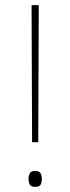

<svg xmlns="http://www.w3.org/2000/svg" viewBox="-20 -809 273 748"><path d="M129 -255H105L103 -789H131ZM91 -112Q91 -124 96 -133.5Q101 -143 116 -143Q134 -143 138.5 -133.5Q143 -124 143 -112Q143 -99 138.5 -90Q134 -81 116 -81Q101 -81 96 -90Q91 -99 91 -112Z"/></svg>

Font: Noto Sans Kannada UI Condensed Thin
Style: Regular
Weight: 100
Width: 3
Designer: Jelle Bosma - Monotype Design Team
Foundry: Monotype Imaging Inc.
Version: Version 2.005; ttfautohint (v1.8.4.7-5d5b)